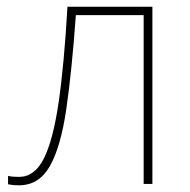

<svg xmlns="http://www.w3.org/2000/svg" viewBox="-20 -548 565 572"><path d="M434 0H408V-503H206Q194 -336 177.5 -223Q161 -110 128.5 -53Q96 4 37 4Q24 4 16.5 3Q9 2 4 1V-24Q15 -21 37 -21Q83 -21 110.5 -75.5Q138 -130 154.5 -242Q171 -354 181 -528H434Z"/></svg>

Font: Noto Sans Thin
Style: Regular
Weight: 100
Designer: Monotype Design Team
Foundry: Monotype Imaging Inc.
Version: Version 2.007